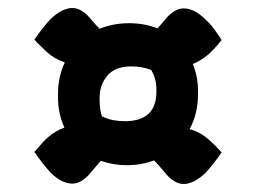

<svg xmlns="http://www.w3.org/2000/svg" viewBox="-20 -538 640 480"><path d="M125 -303Q125 -346 142 -382Q117 -390 97 -408Q90 -415 81.5 -423Q73 -431 66 -439Q85 -467 105 -489Q135 -518 161 -518Q185 -518 209 -488Q218 -477 229 -466Q263 -480 303 -480Q341 -480 374 -467Q382 -476 391 -487Q415 -517 439 -517Q452 -517 465.5 -510.5Q479 -504 495 -488Q506 -478 515.5 -465Q525 -452 534 -438Q527 -429 518.5 -419.5Q510 -410 501 -402Q482 -386 462 -378Q475 -347 475 -310V-302Q475 -254 454 -215Q481 -208 503 -188Q511 -181 519 -173Q527 -165 534 -157Q515 -129 495 -107Q465 -78 439 -78Q415 -78 391 -108Q379 -123 365 -137Q333 -125 297 -125Q263 -125 232 -136Q226 -129 220.5 -122.5Q215 -116 209 -109Q185 -79 161 -79Q148 -79 134.5 -85.5Q121 -92 105 -108Q95 -119 85 -132Q75 -145 66 -158Q74 -167 82 -176.5Q90 -186 99 -194Q120 -212 141 -219Q125 -254 125 -295ZM229 -289Q229 -264 235 -247Q250 -240 264 -237.5Q278 -235 292 -235Q371 -235 371 -309V-315Q371 -341 358 -363Q336 -372 308 -372Q268 -372 248.5 -349Q229 -326 229 -294Z"/></svg>

Font: Recursive Mn Csl St XBd
Style: Regular
Weight: 800
Monospace: yes
Version: Version 1.079;hotconv 1.0.112;makeotfexe 2.5.65598; ttfautoh